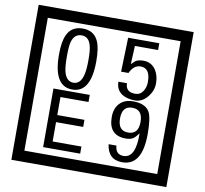

<svg xmlns="http://www.w3.org/2000/svg" viewBox="-106 -1075 1366 1281"><g transform="rotate(10 577.5 -435.0)"><path d="M1103 90H53V-960H1103ZM1028 15V-885H128V15ZM497 -656Q497 -442 371 -442Q244 -442 244 -656Q244 -744 265 -789Q294 -855 371 -855Q448 -855 477 -789Q497 -745 497 -656ZM444 -656Q444 -723 435 -752Q420 -809 371 -809Q322 -809 306 -752Q298 -723 298 -656Q298 -587 306 -553Q322 -488 371 -488Q419 -488 435 -554Q444 -587 444 -656ZM915 -580Q916 -531 880.5 -487Q845 -443 796 -443Q741 -443 706 -466Q666 -494 666 -547H724Q724 -487 790 -487Q824 -487 843 -517Q860 -544 860 -579Q860 -673 795 -673Q748 -673 722 -616H672L679 -847H890V-801H733L727 -677Q740 -689 753 -701Q772 -714 807 -714Q859 -714 889 -672Q915 -635 915 -580ZM498 -30H247V-427H493V-379H303V-257H487V-209H303V-78H498ZM919 -238Q919 -22 784 -22Q687 -22 674 -125H727Q731 -65 785 -65Q868 -65 865 -232Q844 -205 834 -197Q814 -182 780 -182Q663 -182 663 -308Q663 -366 695.5 -400.5Q728 -435 786 -435Q870 -435 898 -385Q919 -346 919 -238ZM858 -308Q858 -392 788 -392Q719 -392 719 -308Q719 -224 788 -224Q858 -224 858 -308Z"/></g></svg>

Font: Unicode BMP Fallback SIL
Style: Regular
Weight: 400
Foundry: NRSI, SIL International
Version: Version 5.1 Based on Unicode 5.1